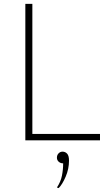

<svg xmlns="http://www.w3.org/2000/svg" viewBox="-20 -720 573 985"><path d="M110 0V-700H146V-33H493V0ZM281 245 272 242Q291.5 212.5 297.8 181.2Q304 150 304 118Q290.5 118 281.2 109.8Q272 101.5 272 89Q272 75.5 280.5 66.8Q289 58 301 58Q314.5 58 324.2 68.2Q334 78.5 334 104Q334 146.5 317 186.2Q300 226 281 245Z"/></svg>

Font: Overpass Thin
Style: Regular
Weight: 250
Designer: Delve Withrington, Dave Bailey, Thomas Jockin
Foundry: Delve Fonts LLC
Version: Version 4.000